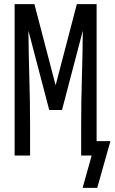

<svg xmlns="http://www.w3.org/2000/svg" viewBox="-20 -755 556 932"><path d="M381 157 425 0H374V-147Q374 -262 377.5 -376.5Q381 -491 382 -606L281 -221H219L118 -606Q119 -491 122.5 -376.5Q126 -262 126 -147V0H51V-735H147L250 -341L353 -735H449V-70H516L452 157Z"/></svg>

Font: Iosevka
Style: Regular
Weight: 400
Monospace: yes
Designer: Belleve Invis
Foundry: Belleve Invis
Version: Version 33.2.3; ttfautohint (v1.8.4)